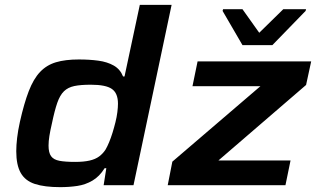

<svg xmlns="http://www.w3.org/2000/svg" viewBox="-20 -763 1307 791"><path d="M228 8Q164 8 124 -5Q84 -18 65.5 -50.5Q47 -83 47 -140Q47 -164 50.5 -194.5Q54 -225 62 -261Q79 -337 98.5 -387.5Q118 -438 145 -466.5Q172 -495 210.5 -506.5Q249 -518 305 -518Q349 -518 385.5 -513Q422 -508 448.5 -493Q475 -478 487 -448H493L556 -743H687L530 0H407L418 -70H411Q390 -36 361 -19Q332 -2 298.5 3Q265 8 228 8ZM290 -96Q325 -96 349 -101.5Q373 -107 388.5 -118.5Q404 -130 415 -147Q422 -159 429.5 -177Q437 -195 443.5 -216Q450 -237 455.5 -259Q461 -281 463.5 -301Q466 -321 466 -336Q466 -379 441 -396.5Q416 -414 354 -414Q312 -414 286 -408.5Q260 -403 243.5 -387Q227 -371 216 -339.5Q205 -308 194 -255Q187 -225 183.5 -203Q180 -181 180 -163Q180 -134 190.5 -119.5Q201 -105 225 -100.5Q249 -96 290 -96ZM671 0 690 -97 1053 -408H773L794 -510H1262L1241 -413L880 -102H1177L1156 0ZM979 -577 897 -718 899 -725H979L1048 -628L1147 -725H1241L1239 -718L1102 -577Z"/></svg>

Font: Saira Expanded SemiBold
Style: Italic
Weight: 600
Width: 7
Italic angle: -12°
Designer: Hector Gatti with collaboration of the Omnibus-Type team
Foundry: Omnibus-Type
Version: Version 1.101